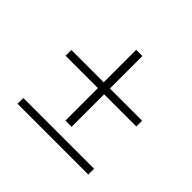

<svg xmlns="http://www.w3.org/2000/svg" viewBox="-126 -557 775 775"><g transform="rotate(45 261.5 -169.5)"><path d="M59.7 76.6V43.5H463.7V76.6ZM244.4 -12.1V-197.6H59.7V-230.6H244.4V-416.1H279.8V-230.6H463.7V-197.6H279.8V-12.1Z"/></g></svg>

Font: Playfair 5pt SemiExpanded Light
Style: Regular
Weight: 400
Version: Version 2.203